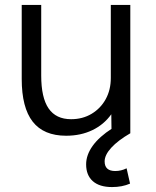

<svg xmlns="http://www.w3.org/2000/svg" viewBox="-20 -540 632 778"><path d="M248 10Q157 10 112.5 -47Q68 -104 68 -220V-520H147V-234Q147 -144 177 -100.5Q207 -57 268 -57Q315 -57 351.5 -79Q388 -101 408.5 -138.5Q429 -176 429 -224V-520H508V0H432L431 -77Q401 -35 354 -12.5Q307 10 248 10ZM434 218Q383 218 356 194Q329 170 329 126Q329 88 355.5 51Q382 14 435 -20L508 0Q458 29 431 58.5Q404 88 404 114Q404 153 447 153Q471 153 493 142L507 204Q475 218 434 218Z"/></svg>

Font: M PLUS 2
Style: Regular
Weight: 400
Designer: Coji Morishita
Foundry: UNDERFOREST DESIGN
Version: Version 1.001